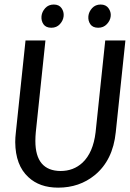

<svg xmlns="http://www.w3.org/2000/svg" viewBox="-20 -820 579 856"><path d="M496.1 -230.5Q483.4 -105.5 402.3 -39.1Q334 16.6 239.3 16.6Q156.2 16.6 106.4 -30.3Q48.8 -83 47.9 -186.5Q47.9 -206.1 50.8 -230.5L93.8 -639.6H182.6L139.6 -230.5Q137.7 -210.9 137.7 -191.4Q137.7 -58.6 250 -57.6Q307.6 -57.6 347.7 -94.7Q395.5 -139.6 406.2 -230.5L449.2 -639.6H539.1ZM418 -696.3Q393.6 -696.3 382.8 -711.9Q372.1 -727.5 374 -748Q376 -767.6 390.6 -783.7Q405.3 -799.8 428.7 -799.8Q452.1 -799.8 463.9 -783.2Q475.6 -766.6 473.6 -748Q471.7 -728.5 456.5 -712.4Q441.4 -696.3 418 -696.3ZM209 -696.3Q184.6 -696.3 173.8 -711.9Q163.1 -727.5 165 -748Q167 -767.6 181.6 -783.7Q196.3 -799.8 219.7 -799.8Q243.2 -799.8 254.4 -783.7Q265.6 -767.6 263.7 -748Q261.7 -728.5 247.1 -712.4Q232.4 -696.3 209 -696.3Z"/></svg>

Font: Puritan
Style: Italic
Weight: 400
Version: 2.0a